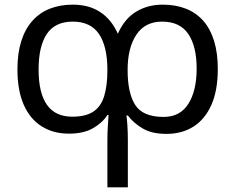

<svg xmlns="http://www.w3.org/2000/svg" viewBox="-20 -566 1012 826"><path d="M680 -546Q736 -546 780 -528.5Q824 -511 854.5 -476.5Q885 -442 901 -390Q917 -338 917 -269Q917 -177 889.5 -115Q862 -53 812.5 -21.5Q763 10 696 10Q634 10 594.5 -13Q555 -36 530 -69H524Q526 -56 528 -27.5Q530 1 530 36V240H442V39Q442 5 444 -25Q446 -55 447 -71H442Q420 -37 379.5 -14Q339 9 276 9Q210 9 160 -22Q110 -53 82.5 -114.5Q55 -176 55 -268Q55 -337 71.5 -389Q88 -441 119 -476Q150 -511 194 -528.5Q238 -546 294 -546Q362 -546 410.5 -514.5Q459 -483 487 -421Q516 -486 566 -516Q616 -546 680 -546ZM293 -473Q217 -473 181.5 -420Q146 -367 146 -267Q146 -166 182 -115Q218 -64 291 -64Q348 -64 381 -85.5Q414 -107 428 -152Q442 -197 442 -265Q442 -366 406 -419.5Q370 -473 293 -473ZM677 -473Q604 -473 566.5 -416.5Q529 -360 529 -265Q529 -165 562 -114Q595 -63 684 -63Q755 -63 790.5 -119.5Q826 -176 826 -271Q826 -367 790 -420Q754 -473 677 -473Z"/></svg>

Font: Noto Sans Ambassadori
Style: Regular
Weight: 400
Designer: Monotype Design Team
Foundry: Monotype Imaging Inc.
Version: Version 2.013